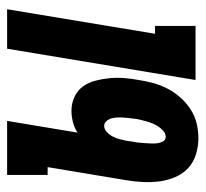

<svg xmlns="http://www.w3.org/2000/svg" viewBox="-39 -531 578 540"><g transform="rotate(-90 250.0 -261.0)"><path d="M295 0 383 -530H494L425 -114H447V0ZM131 8Q108 8 85.5 1Q63 -6 47 -21Q31 -36 22 -57Q13 -78 10 -100.5Q7 -123 8 -146.5Q9 -170 13 -194L50 -416H28V-530H180L147 -332Q161 -341 177 -345Q193 -349 209 -349Q229 -349 247.5 -340.5Q266 -332 277 -316.5Q288 -301 293 -282Q298 -263 300 -243Q302 -223 300.5 -202Q299 -181 295 -160Q292 -140 286.5 -119.5Q281 -99 271 -79.5Q261 -60 246 -43Q231 -26 212.5 -14Q194 -2 173 3Q152 8 131 8ZM135 -84Q144 -84 151.5 -90.5Q159 -97 164 -104.5Q169 -112 172.5 -120.5Q176 -129 178.5 -137.5Q181 -146 183 -154.5Q185 -163 186 -171Q187 -180 188 -188Q189 -196 189.5 -204.5Q190 -213 189.5 -221Q189 -229 187 -236.5Q185 -244 179.5 -250.5Q174 -257 166 -257Q156 -257 148 -249Q140 -241 135.5 -232Q131 -223 128.5 -213.5Q126 -204 124 -194L122 -179Q120 -170 119 -161Q118 -152 117.5 -143Q117 -134 116.5 -125.5Q116 -117 117 -108.5Q118 -100 122 -92Q126 -84 135 -84Z"/></g></svg>

Font: Iosevka Slab Heavy
Style: Italic
Weight: 900
Italic angle: -9°
Monospace: yes
Designer: Belleve Invis
Foundry: Belleve Invis
Version: Version 11.1.0; ttfautohint (v1.8.3)